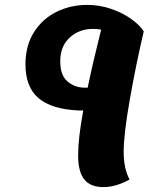

<svg xmlns="http://www.w3.org/2000/svg" viewBox="-20 -739 644 784"><path d="M485 -119Q485 -51 509 -6Q453 25 402 25Q349 25 324 -6.5Q299 -38 299 -104Q299 -175 320 -288H300Q190 -293 137 -338.5Q84 -384 84 -476Q84 -553 119 -608Q154 -663 211.5 -691Q269 -719 336 -719Q387 -719 434.5 -702.5Q482 -686 516.5 -661Q551 -636 567 -611Q535 -475 510 -332.5Q485 -190 485 -119ZM326 -381H338Q359 -483 393 -618Q377 -621 360 -621Q303 -621 264.5 -585.5Q226 -550 226 -489Q226 -431 256 -406Q286 -381 326 -381Z"/></svg>

Font: Lemonada SemiBold
Style: Regular
Weight: 600
Designer: Mohamed Gaber (Arabic) Eduardo Tunni (Latin)
Foundry: Kief Type Foundry
Version: Version 3.006